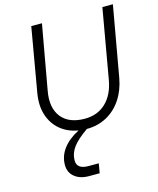

<svg xmlns="http://www.w3.org/2000/svg" viewBox="-133 -743 917 1111"><g transform="rotate(-15 325.5 -187.5)"><path d="M162 -650H226L157 -264Q139 -166 183.5 -109Q228 -52 324 -52Q400 -52 450 -99.5Q500 -147 515 -233L588 -650H651L576 -227Q563 -156 527.5 -103Q492 -50 438.5 -21Q385 8 320 8H319Q257 51 230 87.5Q203 124 203 166Q203 218 272 218H334L324 275H260Q207 275 174.5 248.5Q142 222 142 177Q142 124 175 80Q208 36 270 4Q206 -7 162.5 -44Q119 -81 101 -138.5Q83 -196 96 -269Z"/></g></svg>

Font: Overused Grotesk Book
Style: Italic
Weight: 350
Italic angle: -10°
Version: Version 0.003